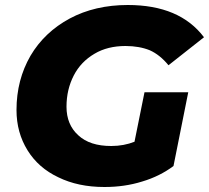

<svg xmlns="http://www.w3.org/2000/svg" viewBox="-20 -734 836 768"><path d="M518 -167 558 -365H733L674 -70C638 -43 596 -22 549 -8C501 7 451 14 398 14C327 14 266 1 213 -25C160 -50 119 -86 90 -133C61 -180 46 -233 46 -294C46 -375 65 -447 102 -511C139 -574 192 -624 259 -660C326 -696 404 -714 491 -714C630 -714 731 -671 796 -585L654 -473C631 -501 606 -521 579 -533C552 -544 519 -550 482 -550C435 -550 393 -540 358 -519C322 -498 294 -469 275 -432C256 -395 246 -354 246 -307C246 -259 262 -221 293 -193C324 -164 368 -150 425 -150C459 -150 490 -156 518 -167Z"/></svg>

Font: My Font
Style: Italic
Weight: 500
Designer: Julieta Ulanovsky
Foundry: Julieta Ulanovsky
Version: ""